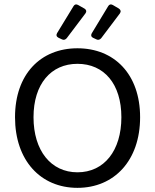

<svg xmlns="http://www.w3.org/2000/svg" viewBox="-20 -861 721 892"><path d="M321.3 -832 245.1 -707C240.2 -698.2 242.2 -690.4 252 -685.5L268.6 -677.7C276.4 -673.8 284.2 -676.8 290 -683.6L377 -798.8C382.8 -806.6 381.8 -815.4 372.1 -821.3L342.8 -837.9C334 -842.8 326.2 -840.8 321.3 -832ZM482.4 -832 406.2 -706.1C401.4 -697.3 403.3 -689.5 412.1 -685.5L428.7 -677.7C436.5 -673.8 444.3 -676.8 450.2 -683.6L537.1 -798.8C543 -807.6 541 -815.4 532.2 -821.3L503.9 -837.9C495.1 -842.8 487.3 -840.8 482.4 -832ZM49.8 -316.4C49.8 -115.2 168.9 11.7 339.8 11.7C510.7 11.7 630.9 -115.2 630.9 -316.4C630.9 -516.6 510.7 -636.7 339.8 -636.7C168.9 -636.7 49.8 -516.6 49.8 -316.4ZM543.9 -316.4C543.9 -161.1 463.9 -60.5 339.8 -60.5C216.8 -60.5 135.7 -161.1 135.7 -316.4C135.7 -470.7 216.8 -564.5 339.8 -564.5C463.9 -564.5 543.9 -470.7 543.9 -316.4Z"/></svg>

Font: Ed Sans Neue
Style: Regular
Weight: 400
Designer: Stephen Hutchings
Version: Version 1.004;PS 001.004;hotconv 1.0.88;makeotf.lib2.5.64775